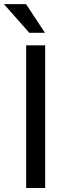

<svg xmlns="http://www.w3.org/2000/svg" viewBox="-41 -937 334 957"><path d="M184.1 0H89.4V-710.9H184.1ZM183.1 -773.4H105L-21.5 -916.5H88.9Z"/></svg>

Font: Heebo
Style: Regular
Weight: 400
Designer: Oded Ezer
Foundry: Ezer Type House
Version: Version 3.100